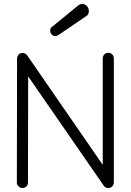

<svg xmlns="http://www.w3.org/2000/svg" viewBox="-20 -948 659 968"><path d="M526 0C542 0 554 -13 554 -28V-654C554 -669 541 -682 526 -682C510 -682 498 -669 498 -654V-117L117 -669C111 -677 102 -681 93 -681C77 -681 66 -667 66 -653L65 -28C65 -13 78 0 93 0C109 0 121 -12 121 -28L122 -563L503 -12C508 -4 517 0 526 0ZM418 -869C425 -874 428 -883 428 -892C428 -912 413 -928 394 -928C383 -928 373 -920 365 -913L239 -810C234 -806 233 -799 233 -793C233 -778 245 -766 259 -766C265 -766 273 -770 280 -775Z"/></svg>

Font: Comic Neue
Style: Normal
Weight: 400
Designer: Craig Rozynski
Foundry: Craig Rozynski
Version: Version 2.003